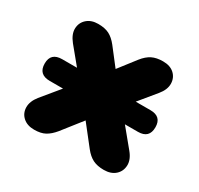

<svg xmlns="http://www.w3.org/2000/svg" viewBox="-115 -642 820 790"><g transform="rotate(30 295.0 -246.5)"><path d="M86 -198Q32 -198 32 -250Q32 -301 86 -301H156L91 -380Q67 -410 68 -437.5Q69 -465 89 -483Q109 -501 142 -501Q174 -501 194.5 -490.5Q215 -480 234 -456L296 -376L358 -456Q377 -480 398 -490.5Q419 -501 450 -501Q484 -501 503.5 -483Q523 -465 523.5 -437Q524 -409 500 -380L435 -301H505Q558 -301 558 -250Q558 -198 505 -198H443L513 -113Q537 -84 536 -56Q535 -28 515 -10Q495 8 461 8Q430 8 409 -2.5Q388 -13 369 -37L295 -131L221 -37Q202 -14 182 -3Q162 8 130 8Q97 8 77 -10Q57 -28 56.5 -56Q56 -84 79 -113L149 -198Z"/></g></svg>

Font: Chiron GoRound TC H
Style: Regular
Weight: 900
Designer: Ryoko NISHIZUKA 西塚涼子 (kana, bopomofo & ideographs); Paul D. Hunt (Latin, Greek & Cyrillic); Sandoll Communications 산돌커뮤니
Foundry: Adobe
Version: Version 1.000;hotconv 1.1.1;makeotfexe 2.6.0